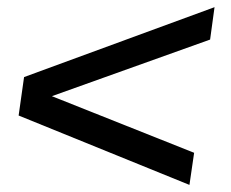

<svg xmlns="http://www.w3.org/2000/svg" viewBox="-20 -525 650 541"><path d="M513.8 -4 32.5 -199.5 47.8 -307.8 584.5 -504.8 572 -413.5 126.2 -254 527 -94.5Z"/></svg>

Font: Chivo Medium
Style: Italic
Weight: 500
Italic angle: -8.05°
Designer: Hector Gatti
Foundry: Omnibus-Type
Version: Version 2.002